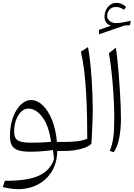

<svg xmlns="http://www.w3.org/2000/svg" viewBox="-20 -1070 949 1361"><path d="M180.2 -300.3Q235.4 -300.3 281 -238.8Q326.7 -177.2 341.8 -64.9Q307.1 -61 269 -59.8Q231 -58.6 198.2 -58.6Q131.3 -58.6 105.7 -75.2Q80.1 -91.8 80.1 -136.7Q80.1 -182.1 93.8 -219.2Q107.4 -256.3 130.1 -278.3Q152.8 -300.3 180.2 -300.3ZM199.7 -360.8Q170.9 -360.8 144 -341.8Q117.2 -322.8 96.2 -288.6Q75.2 -254.4 63 -207.8Q50.8 -161.1 50.8 -105.5Q50.8 -41.5 83 -18.1Q115.2 5.4 190.4 5.4Q231 5.4 273.2 2.4Q315.4 -0.5 355 -6.3Q357.9 11.7 359.9 26.6Q361.8 41.5 362.3 60.1Q333.5 142.1 250.5 177.5Q167.5 212.9 14.2 211.4L0 256.3Q16.1 259.8 33.9 263.2Q51.8 266.6 70.3 268.8Q88.9 271 105.5 271Q185.1 271 248 238Q311 205.1 347.9 144Q384.8 83 385.7 0H441.9V-64H383.3Q376 -152.8 348.9 -219.7Q321.8 -286.6 282.7 -323.7Q243.7 -360.8 199.7 -360.8Z M604 -736.3 553.2 -703.6Q567.9 -642.1 576.9 -567.1Q585.9 -492.2 590.6 -410.4Q595.2 -328.6 596.9 -246.3Q598.6 -164.1 598.6 -87.4Q570.8 -73.7 528.1 -68.8Q485.4 -64 441.9 -64Q434.6 -64 430.9 -56.4Q427.2 -48.8 427.2 -33.2V-30.8Q427.2 -15.1 430.9 -7.6Q434.6 0 441.9 0Q475.1 0 511 -5.4Q546.9 -10.7 578.4 -22Q609.9 -33.2 627.9 -51.3Q629.9 -79.1 631.6 -116Q633.3 -152.8 634.8 -189.7Q636.2 -226.6 637 -254.2Q637.7 -281.7 637.7 -291Q637.7 -339.4 635.5 -397.2Q633.3 -455.1 629.2 -515.9Q625 -576.7 618.7 -633.5Q612.3 -690.4 604 -736.3Z M800.8 -732.4 751.5 -692.4Q759.8 -651.4 766.6 -595.5Q773.4 -539.6 778.8 -476.1Q784.2 -412.6 787.1 -348.9Q790 -285.2 790 -228.5Q790 -145.5 783 -94.2Q775.9 -43 758.3 -0.5L786.1 8.8Q811 -24.9 824.2 -87.4Q837.4 -149.9 837.4 -233.9Q837.4 -272.9 835.2 -326.4Q833 -379.9 829.1 -439.2Q825.2 -498.5 820.6 -555.7Q815.9 -612.8 810.8 -659.2Q805.7 -705.6 800.8 -732.4ZM739.7 -955.6Q739.7 -981.4 755.4 -1001Q771 -1020.5 802.2 -1020.5Q814.9 -1020.5 828.6 -1016.4Q842.3 -1012.2 858.9 -1001L874.5 -1021Q851.6 -1039.6 835.9 -1044.7Q820.3 -1049.8 800.8 -1049.8Q785.6 -1049.8 771.2 -1042.2Q756.8 -1034.7 745.4 -1021Q733.9 -1007.3 727.3 -989.7Q720.7 -972.2 720.7 -951.7Q720.7 -927.7 732.2 -910.9Q743.7 -894 767.6 -888.2L681.6 -858.4V-827.1L863.3 -889.2L901.4 -891.1L906.7 -922.9Q874 -915 846.9 -910.6Q819.8 -906.2 801.3 -906.2Q776.9 -906.2 758.3 -920.4Q739.7 -934.6 739.7 -955.6Z"/></svg>

Font: Pinar-VF
Style: Regular
Weight: 300
Designer: Amin Abedi
Version: Version 3.0